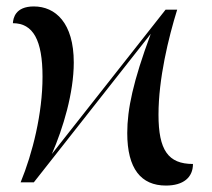

<svg xmlns="http://www.w3.org/2000/svg" viewBox="-20 -566 659 596"><path d="M495 10C549 10 579 -15 579 -57C502 -57 472 -100 472 -210C472 -322 503 -449 530 -536H494L141 -88C176 -168 209 -278 209 -372C209 -495 152 -546 85 -546C27 -546 21 -509 20 -494C83 -494 112 -441 112 -328C112 -213 81 -90 44 0H85L448 -461C393 -313 375 -227 375 -153C375 -42 418 10 495 10Z"/></svg>

Font: Noto Serif Display
Style: Regular
Weight: 400
Designer: Monotype Design Team
Foundry: Monotype Imaging Inc.
Version: Version 2.009